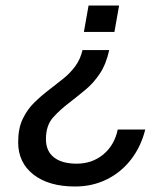

<svg xmlns="http://www.w3.org/2000/svg" viewBox="-20 -520 580 698"><path d="M302 -500H413L396 -404H285ZM377 -338Q366 -287 343 -252.5Q320 -218 291 -194Q262 -170 235 -149Q199 -122 173 -93Q147 -64 147 -14Q147 29 176 52Q205 75 259 75Q315 75 355.5 41.5Q396 8 408 -49H508Q493 12 457 59Q421 106 368.5 132Q316 158 253 158Q157 158 101.5 114.5Q46 71 46 -3Q46 -53 62.5 -87.5Q79 -122 104.5 -147Q130 -172 159 -194Q185 -214 210 -234Q235 -254 253.5 -279Q272 -304 280 -338Z"/></svg>

Font: Overused Grotesk Medium
Style: Italic
Weight: 500
Italic angle: -10°
Version: Version 0.003